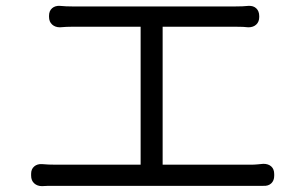

<svg xmlns="http://www.w3.org/2000/svg" viewBox="-20 -680 1040 654"><path d="M86 -88Q86 -104 96.5 -113Q107 -122 123 -121Q134 -120 145.5 -119.5Q157 -119 172 -119H459V-589H229Q215 -589 206 -588.5Q197 -588 184 -587Q168 -587 157.5 -596.5Q147 -606 147 -623V-626Q147 -643 157.5 -652Q168 -661 184 -660Q197 -659 205.5 -658.5Q214 -658 229 -658H779Q795 -658 805.5 -658.5Q816 -659 826 -660Q843 -661 853 -651.5Q863 -642 863 -625V-622Q863 -606 853 -596.5Q843 -587 826 -587Q815 -588 807.5 -588.5Q800 -589 779 -589H534V-119H833Q846 -119 856 -120Q866 -121 877 -122Q894 -122 904 -113Q914 -104 914 -87V-81Q914 -65 904 -55.5Q894 -46 877 -47Q866 -47 854.5 -47Q843 -47 833 -47H172Q157 -47 145.5 -47Q134 -47 123 -46Q107 -46 96.5 -55.5Q86 -65 86 -82Z"/></svg>

Font: Chiron GoRound TC N
Style: Regular
Weight: 350
Designer: Ryoko NISHIZUKA 西塚涼子 (kana, bopomofo & ideographs); Paul D. Hunt (Latin, Greek & Cyrillic); Sandoll Communications 산돌커뮤니
Foundry: Adobe
Version: Version 1.000;hotconv 1.1.1;makeotfexe 2.6.0